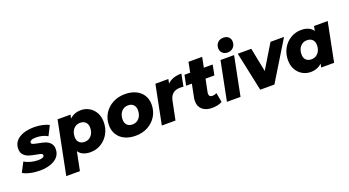

<svg xmlns="http://www.w3.org/2000/svg" viewBox="-78 -1559 4565 2508"><g transform="rotate(-20 2204.0 -305.0)"><path d="M-16 -44 53 -177Q90 -154 141 -140.5Q192 -127 241 -127Q328 -127 328 -166Q328 -182 307.5 -189.5Q287 -197 242 -204Q182 -215 143.5 -227.5Q105 -240 76 -270Q47 -300 47 -354Q47 -448 127.5 -499.5Q208 -551 336 -551Q394 -551 448 -539.5Q502 -528 542 -508L475 -375Q407 -416 314 -416Q270 -416 248.5 -404.5Q227 -393 227 -375Q227 -359 247.5 -351.5Q268 -344 315 -335Q373 -325 411.5 -312Q450 -299 478.5 -269Q507 -239 507 -187Q507 -93 426 -42Q345 9 219 9Q149 9 84.5 -6Q20 -21 -16 -44Z M1217 -305Q1217 -216 1177.5 -144.5Q1138 -73 1070.5 -32Q1003 9 923 9Q805 9 757 -65L705 194H515L662 -542H842L831 -491Q896 -551 988 -551Q1048 -551 1100.5 -521.5Q1153 -492 1185 -436Q1217 -380 1217 -305ZM1025 -295Q1025 -343 997.5 -371Q970 -399 922 -399Q865 -399 829 -357Q793 -315 793 -247Q793 -199 820.5 -171.5Q848 -144 896 -144Q953 -144 989 -186Q1025 -228 1025 -295Z M1266 -238Q1266 -327 1309 -398Q1352 -469 1428 -510Q1504 -551 1599 -551Q1685 -551 1749 -520.5Q1813 -490 1848 -434.5Q1883 -379 1883 -305Q1883 -216 1840 -144.5Q1797 -73 1721.5 -32Q1646 9 1550 9Q1464 9 1400 -21.5Q1336 -52 1301 -108Q1266 -164 1266 -238ZM1690 -295Q1690 -343 1663 -371Q1636 -399 1588 -399Q1531 -399 1495 -357Q1459 -315 1459 -247Q1459 -199 1486 -171.5Q1513 -144 1561 -144Q1618 -144 1654 -186Q1690 -228 1690 -295Z M2386 -551 2353 -380Q2328 -383 2310 -383Q2246 -383 2207.5 -352.5Q2169 -322 2156 -256L2104 0H1914L2022 -542H2202L2190 -482Q2258 -551 2386 -551Z M2624 -202Q2622 -188 2622 -184Q2622 -138 2672 -138Q2699 -138 2729 -154L2753 -23Q2697 9 2612 9Q2528 9 2478.5 -33Q2429 -75 2429 -150Q2429 -179 2434 -201L2470 -380H2390L2419 -522H2498L2526 -663H2716L2688 -522H2811L2783 -380H2660Z M2927 -542H3116L3008 0H2819ZM2951 -696Q2951 -743 2981 -773.5Q3011 -804 3060 -804Q3105 -804 3132 -778.5Q3159 -753 3159 -713Q3159 -664 3128.5 -633Q3098 -602 3049 -602Q3005 -602 2978 -629Q2951 -656 2951 -696Z M3810 -542 3479 0H3282L3167 -542H3355L3421 -210L3622 -542Z M4417 -542 4309 0H4129L4140 -51Q4075 9 3983 9Q3923 9 3870.5 -20.5Q3818 -50 3786 -106Q3754 -162 3754 -238Q3754 -326 3793.5 -397.5Q3833 -469 3900.5 -510Q3968 -551 4048 -551Q4166 -551 4214 -477L4227 -542ZM4178 -295Q4178 -343 4150.5 -371Q4123 -399 4075 -399Q4018 -399 3982 -357Q3946 -315 3946 -247Q3946 -199 3973.5 -171.5Q4001 -144 4049 -144Q4106 -144 4142 -186Q4178 -228 4178 -295Z"/></g></svg>

Font: Idrija
Style: Italic
Weight: 800
Italic angle: -11.3°
Designer: Julieta Ulanovsky
Foundry: Julieta Ulanovsky
Version: Version 7.200